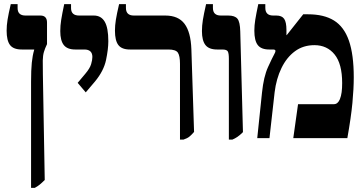

<svg xmlns="http://www.w3.org/2000/svg" viewBox="-20 -667 1755 927"><path d="M130 240V-273Q130 -329 133.5 -364Q137 -399 145 -426V-428H85Q45 -428 28.5 -449.5Q12 -471 12 -519Q12 -544 16.5 -572Q21 -600 32 -647H65V-628Q65 -592 103 -592H175Q207 -592 207 -558V-454Q197 -433 192 -416Q187 -399 186.5 -375Q186 -351 187 -308L196 202Q182 216 171.5 224.5Q161 233 148 240Z M394 -221 355 -267 392 -311Q414 -337 420 -357.5Q426 -378 426 -392Q426 -428 387 -428H343Q305 -428 288 -449.5Q271 -471 271 -517Q271 -543 275.5 -571.5Q280 -600 290 -647H323V-628Q323 -592 362 -592H433Q468 -592 485.5 -562.5Q503 -533 503 -468Q503 -430 492 -377.5Q481 -325 439 -274Z M849 7V-359Q849 -397 839 -412.5Q829 -428 793 -428H607Q568 -428 551.5 -449.5Q535 -471 535 -519Q535 -544 539.5 -572Q544 -600 555 -647H588V-629Q588 -592 626 -592H778Q841 -592 871 -552Q901 -512 904 -429L917 -30Q904 -15 894 -7Q884 1 866 7Z M1085 7V-383Q1085 -409 1080 -418.5Q1075 -428 1053 -428H1028Q989 -428 972 -449.5Q955 -471 955 -517Q955 -543 959.5 -571Q964 -599 975 -647H1008V-629Q1008 -592 1046 -592H1082Q1114 -592 1126.5 -576.5Q1139 -561 1140 -515L1153 -29Q1138 -14 1126 -6Q1114 2 1102 7Z M1222 0 1245 -220Q1253 -297 1274 -343Q1295 -389 1305 -407Q1310 -416 1310 -421Q1310 -428 1298 -428H1280Q1241 -428 1224.5 -449.5Q1208 -471 1208 -519Q1208 -544 1212.5 -572Q1217 -600 1227 -647H1261V-629Q1261 -592 1299 -592H1314Q1341 -592 1352 -576Q1363 -560 1363 -522V-498L1364 -497L1444 -598H1467Q1544 -598 1592.5 -568Q1641 -538 1664.5 -471Q1688 -404 1688 -293Q1688 -239 1681.5 -170Q1675 -101 1657 0H1396L1419 -164H1592Q1611 -164 1621 -188Q1627 -203 1629.5 -222Q1632 -241 1632 -266Q1632 -359 1595.5 -404Q1559 -449 1498 -449Q1444 -449 1404 -419.5Q1364 -390 1339 -338.5Q1314 -287 1306 -222L1281 0Z"/></svg>

Font: Noto Serif Hebrew Condensed ExtraBold
Style: Regular
Weight: 800
Width: 3
Designer: Monotype Design Team
Foundry: Monotype Imaging Inc.
Version: Version 2.004; ttfautohint (v1.8.4.7-5d5b)